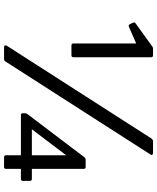

<svg xmlns="http://www.w3.org/2000/svg" viewBox="66 -840 774 946"><g transform="rotate(90 453.0 -367.0)"><path d="M212 0Q206 0 204 -4Q202 -8 205 -13L663 -727Q669 -734 676 -734H734Q740 -734 742.5 -730Q745 -726 741 -721L283 -7Q279 0 271 0ZM755 0Q745 0 745 -10V-83H547Q538 -83 538 -92V-103Q538 -110 542 -115L755 -396Q760 -402 767 -402H803Q812 -402 812 -393V-137H861Q871 -137 871 -128V-92Q871 -83 861 -83H812V-10Q812 0 803 0ZM617 -137H745V-306ZM204 -332Q194 -332 194 -342V-651L112 -615Q103 -612 99 -620L92 -635Q88 -643 95 -648L210 -731Q214 -734 221 -734H252Q262 -734 262 -725V-342Q262 -332 252 -332Z"/></g></svg>

Font: LINE Seed Sans App
Style: Regular
Weight: 400
Designer: LINE VX Design & Dalton Maag Ltd & Sandoll Inc
Foundry: Dalton Maag Ltd
Version: Version 1.003